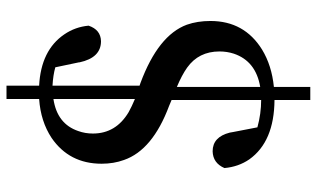

<svg xmlns="http://www.w3.org/2000/svg" viewBox="-216 -652 994 603"><g transform="rotate(-90 281.5 -350.0)"><path d="M310.5 -292V-30.3Q391.6 -43.9 415 -113.3Q421.9 -134.8 421.9 -158.2Q421.9 -223.6 371.1 -259.8Q347.7 -276.4 310.5 -292ZM272.5 -423.8V-679.7Q194.3 -668 171.9 -601.6Q164.1 -580.1 164.1 -555.7Q164.1 -483.4 231.4 -443.4Q249 -433.6 272.5 -423.8ZM314.5 -409.2 323.2 -406.2Q472.7 -350.6 505.9 -260.7Q517.6 -227.5 517.6 -186.5Q517.6 -80.1 427.7 -24.4Q377.9 5.9 310.5 12.7V127H269.5V14.6Q138.7 13.7 83 -64.5Q59.6 -98.6 55.7 -142.6Q71.3 -178.7 108.4 -179.7Q153.3 -179.7 167 -126Q168 -120.1 168.9 -115.2L183.6 -39.1Q226.6 -27.3 269.5 -27.3V-308.6L251 -316.4Q112.3 -368.2 81.1 -458Q69.3 -490.2 69.3 -528.3Q69.3 -629.9 150.4 -685.5Q202.1 -719.7 272.5 -724.6V-827.1H314.5V-724.6Q425.8 -718.8 475.6 -645.5Q499 -611.3 502.9 -569.3Q490.2 -531.2 454.1 -530.3Q402.3 -530.3 387.7 -597.7Q387.7 -598.6 387.7 -599.6L372.1 -673.8Q347.7 -680.7 314.5 -682.6Z"/></g></svg>

Font: GenYoMin JP SemiBold
Style: Regular
Weight: 600
Version: Version 1.001;PS 1;hotconv 16.6.51;makeotf.lib2.5.65220 DEVE